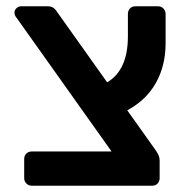

<svg xmlns="http://www.w3.org/2000/svg" viewBox="-20 -591 600 611"><path d="M385 -240 476 -112Q482 -103 485 -96Q488 -89 488 -80V-24Q488 -14 481.5 -7Q475 0 464 0H81Q71 0 64 -7Q57 -14 57 -24V-85Q57 -96 64 -102.5Q71 -109 81 -109H335L33 -534Q26 -542 26 -551Q26 -559 32.5 -565Q39 -571 47 -571H132Q151 -571 161 -554L321 -329Q387 -368 387 -475V-546Q387 -557 393.5 -564Q400 -571 411 -571H483Q493 -571 500 -564Q507 -557 507 -546V-454Q507 -382 476 -327Q445 -272 385 -240Z"/></svg>

Font: Hezaedrus Medium
Style: Regular
Weight: 500
Designer: Hubert & Fischer
Foundry: Hubert & Fischer
Version: Version 1.10;September 3, 2019;FontCreator 11.5.0.2425 64-bi